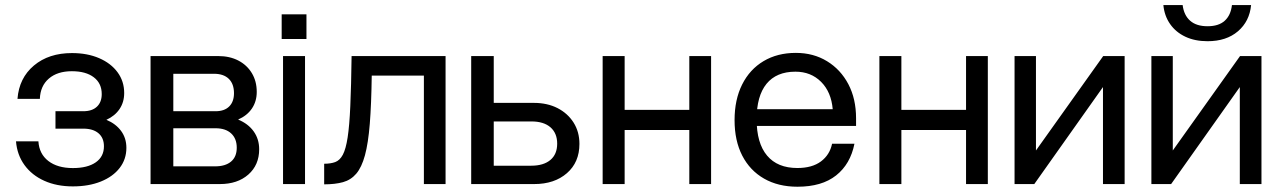

<svg xmlns="http://www.w3.org/2000/svg" viewBox="-20 -719 5000 750"><path d="M395.6 -251Q428.9 -266.2 447 -293.1Q465.1 -319.9 465.1 -355.6Q465.1 -401.5 439.2 -436.7Q413.4 -471.9 367.3 -491.8Q321.2 -511.7 261.1 -511.7Q170.5 -511.7 112.6 -463.1Q54.6 -414.4 48.3 -332.9H135.7Q137.5 -383.3 170.8 -412Q204.1 -440.8 260.7 -440.8Q315.5 -440.8 346.4 -417.1Q377.4 -393.5 377.4 -351.6Q377.4 -319.9 358.5 -302.2Q339.6 -284.5 305.4 -284.5H196.7V-216.5H305.4Q343.5 -216.5 364.8 -198.4Q386 -180.3 386 -147.5Q386 -107.2 354.1 -84.9Q322.1 -62.5 264.6 -62.5Q204.7 -62.5 168.9 -90.1Q133.1 -117.7 130 -166.9H42.5Q46.8 -114 75.7 -74.2Q104.6 -34.5 153.2 -12.7Q201.7 9.1 264.5 9.1Q326.7 9.1 373.9 -9.9Q421.1 -28.9 447.4 -62.9Q473.7 -96.9 473.7 -141.6Q473.7 -179.4 453.1 -207.4Q432.5 -235.5 395.6 -251Z M820.4 -69.2H657V-218H821.9Q861.1 -218 882.9 -197.9Q904.8 -177.8 904.8 -141.9Q904.8 -106.6 882.6 -87.9Q860.4 -69.2 820.4 -69.2ZM821.9 -284.5H657V-430.8H816.1Q853.5 -430.8 873.8 -411Q894 -391.3 894 -354.9Q894 -321.7 875.3 -303.1Q856.6 -284.5 821.9 -284.5ZM910.1 -252Q944.9 -267.1 963.9 -294.9Q982.9 -322.8 982.9 -360Q982.9 -401.9 963.7 -433.5Q944.6 -465.1 910.8 -482.6Q877 -500 832.7 -500H568.1V0H838.9Q907.9 0 950.1 -37.2Q992.4 -74.5 992.4 -136Q992.4 -175.7 970.9 -205.8Q949.4 -235.8 910.1 -252Z M1080.3 -663.1V-566.6H1177.1V-663.1ZM1085.6 -500V0H1171.5V-500Z M1353.4 -500Q1351.9 -382.4 1348.4 -305.2Q1345 -228.1 1338 -182.4Q1331 -136.7 1319.2 -114.6Q1307.4 -92.5 1289.4 -85.9Q1271.5 -79.4 1246.3 -79.4V1.1Q1288.9 1.1 1319.8 -7.4Q1350.7 -16 1371.7 -40.6Q1392.7 -65.3 1405.6 -112.4Q1418.4 -159.5 1424.5 -235.5Q1430.6 -311.5 1432.1 -423.8H1635.8V0H1720.5V-500Z M2054.8 -71.7H1908.7V-244.6H2056.2Q2104 -244.6 2130.3 -221.7Q2156.5 -198.8 2156.5 -157.7Q2156.5 -116.4 2129.9 -94.1Q2103.3 -71.7 2054.8 -71.7ZM2065.6 -317.1H1908.7V-500H1820.6V0H2066.9Q2145.6 0 2194.5 -42.5Q2243.4 -85 2243.4 -156.9Q2243.4 -203.9 2220.6 -240.1Q2197.8 -276.2 2157.9 -296.7Q2117.9 -317.1 2065.6 -317.1Z M2334.1 -500V0H2420V-211.1H2672.6V0H2757.7V-500H2672.6V-289.9H2420V-500Z M2849.4 -249.8Q2849.4 -169.4 2879.4 -111.1Q2909.4 -52.9 2964.6 -21.3Q3019.9 10.4 3095.2 10.4Q3190.4 10.4 3246.1 -33.8Q3301.9 -78 3317.7 -157.6H3230.3Q3221.3 -114.1 3186.8 -88.4Q3152.3 -62.7 3094.7 -62.7Q3017.1 -62.7 2976.4 -111.2Q2935.6 -159.7 2935.6 -253Q2935.6 -344.1 2974.2 -391.6Q3012.9 -439 3087.1 -439Q3147.6 -439 3187.4 -399.3Q3227.1 -359.5 3232.8 -292.4H2928.4V-227.1H3324V-257.3Q3324 -332.9 3293.9 -390.2Q3263.7 -447.5 3210.6 -479.9Q3157.5 -512.4 3088.9 -512.4Q3016.5 -512.4 2962.6 -480.2Q2908.6 -448 2879 -388.9Q2849.4 -329.9 2849.4 -249.8Z M3415.1 -500V0H3501V-211.1H3753.6V0H3838.7V-500H3753.6V-289.9H3501V-500Z M4026.7 -500H3943.1V0H4020.2L4288.5 -378.9V0H4373.1V-500H4289.4L4026.7 -131.2Z M4867.1 -699.2H4792.3Q4787.8 -659.5 4764.2 -638Q4740.6 -616.5 4697 -616.5Q4653.4 -616.5 4629 -638Q4604.6 -659.5 4599.7 -699.2H4524.4Q4528.5 -656.7 4550.8 -625Q4573 -593.2 4610.3 -575.6Q4647.6 -558 4697 -558Q4770.4 -558 4815.7 -596.8Q4861 -635.6 4867.1 -699.2ZM4561.2 -500H4477.6V0H4554.7L4823 -378.9V0H4907.6V-500H4823.9L4561.2 -131.2Z"/></svg>

Font: Overused Grotesk Light
Style: Regular
Weight: 300
Designer: RandomMaerks
Version: Version 0.005